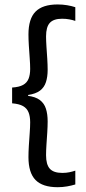

<svg xmlns="http://www.w3.org/2000/svg" viewBox="-20 -696 378 840"><path d="M309.5 -664.5V-604.5Q298 -608.5 283.5 -611.2Q269 -614 251.5 -614Q214.5 -614 198 -596Q181.5 -578 181.5 -537Q181.5 -519 183.2 -492.5Q185 -466 186.8 -438.8Q188.5 -411.5 188.5 -390.5Q188.5 -360 181 -336.8Q173.5 -313.5 155 -299.5Q136.5 -285.5 103 -280.5V-272L100 -277Q135 -273 154.2 -258.5Q173.5 -244 181 -220.2Q188.5 -196.5 188.5 -165Q188.5 -144 186.8 -116.5Q185 -89 183.2 -62.5Q181.5 -36 181.5 -17Q181.5 24 198 42.2Q214.5 60.5 252.5 60.5Q269.5 60.5 283.8 57.5Q298 54.5 309.5 50.5V111Q293 116 273.5 119.5Q254 123 232 123Q166.5 123 135.5 91.5Q104.5 60 104.5 -9Q104.5 -30.5 106.2 -58.8Q108 -87 110 -114.2Q112 -141.5 112 -161Q112 -186.5 105 -204.2Q98 -222 81 -231.8Q64 -241.5 33 -244V-313Q64 -315 81 -324.5Q98 -334 105 -351.5Q112 -369 112 -394.5Q112 -414 110 -441.2Q108 -468.5 106.2 -496.2Q104.5 -524 104.5 -545Q104.5 -614 135.5 -645.2Q166.5 -676.5 232 -676.5Q254 -676.5 273.5 -673.2Q293 -670 309.5 -664.5Z"/></svg>

Font: Anek Bangla Medium
Style: Regular
Weight: 400
Version: Version 1.003